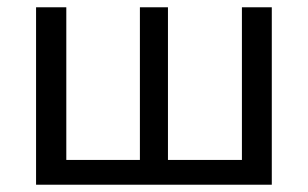

<svg xmlns="http://www.w3.org/2000/svg" viewBox="-20 -507 846 527"><path d="M726 -487V0H79V-487H162V-68H364V-487H441V-68H644V-487Z"/></svg>

Font: Exo 2.0
Style: Regular
Weight: 400
Designer: Natanael Gama
Version: Version 1.001;PS 001.001;hotconv 1.0.70;makeotf.lib2.5.58329